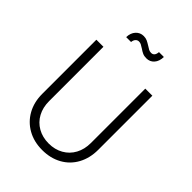

<svg xmlns="http://www.w3.org/2000/svg" viewBox="-277 -1109 1249 1249"><g transform="rotate(45 347.5 -484.0)"><path d="M90 -247V-745H155V-245Q155 -187 179 -142.5Q203 -98 247 -73Q291 -48 348 -48Q404 -48 448 -73Q492 -98 516 -142.5Q540 -187 540 -245V-745H605V-247Q605 -171 573 -112Q541 -53 482.5 -20.5Q424 12 348 12Q272 12 213.5 -21Q155 -54 122.5 -112.5Q90 -171 90 -247ZM339 -914Q324 -924 314.5 -928.5Q305 -933 294 -933Q281 -933 271.5 -923Q262 -913 260 -894H215Q216 -933 237.5 -956.5Q259 -980 291 -980Q310 -980 324 -973.5Q338 -967 357 -955Q370 -946 380 -941Q390 -936 402 -936Q432 -936 435 -976H480Q479 -936 458.5 -912.5Q438 -889 405 -889Q385 -889 370.5 -895.5Q356 -902 339 -914Z"/></g></svg>

Font: Eudoxus Sans Light
Style: Regular
Weight: 300
Designer: Stijn de Vries
Foundry: tokotype
Version: Version 2.005